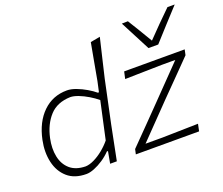

<svg xmlns="http://www.w3.org/2000/svg" viewBox="-126 -960 1346 1158"><g transform="rotate(-20 547.0 -381.0)"><path d="M244.5 9.5Q169 9.5 123.8 -30.2Q78.5 -70 63.8 -134.8Q49 -199.5 64.5 -274.5Q87 -382.5 150.2 -443.8Q213.5 -505 304.5 -505Q331 -505 363 -493Q395 -481 425.2 -463.2Q455.5 -445.5 476 -428H483L497.5 -494Q508.5 -556 519.5 -615.2Q530.5 -674.5 540.5 -729.5L602.5 -741Q588 -680 573.5 -619Q559 -558 544 -494L486 -220.5Q474 -159.5 463.5 -107.8Q453 -56 442 0H399L413 -76.5H406Q383 -52.5 353.8 -33Q324.5 -13.5 295.5 -2Q266.5 9.5 244.5 9.5ZM255.5 -35.5Q280.5 -36.5 310.5 -51Q340.5 -65.5 369.8 -89.2Q399 -113 422 -141L474.5 -381.5Q450.5 -401.5 420.8 -419.2Q391 -437 362 -448.2Q333 -459.5 310.5 -460Q225 -457.5 177.2 -405Q129.5 -352.5 111.5 -269.5Q98 -206 108.8 -153.2Q119.5 -100.5 156 -68.5Q192.5 -36.5 255.5 -35.5ZM564 0 571 -32Q628.5 -90.5 682.8 -145.8Q737 -201 784 -249.5L982.5 -454H894Q865.5 -453.5 825.2 -452.5Q785 -451.5 741.5 -450.8Q698 -450 659 -449L669 -494.5H1057.5L1050 -459.5Q1024.5 -433.5 990 -398.2Q955.5 -363 918.2 -325.2Q881 -287.5 847.5 -253.5L641 -40.5H751Q780 -41 819.5 -42Q859 -43 901 -43.8Q943 -44.5 979.5 -45.5L970 0ZM855 -576.5Q830 -624.5 804.8 -673.2Q779.5 -722 754.5 -770L793.5 -771Q818 -731 842.2 -691.5Q866.5 -652 890 -611.5Q928 -651.5 967 -690.5Q1006 -729.5 1047 -769.5H1093.5Q1048 -720 1004.8 -672.8Q961.5 -625.5 917.5 -576.5Z"/></g></svg>

Font: Commissioner Loud ExtraLight
Style: Italic
Weight: 200
Italic angle: -12°
Designer: Kostas Bartsokas
Foundry: Kostas Bartsokas
Version: Version 1.000; ttfautohint (v1.8.3)